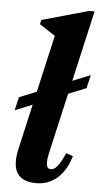

<svg xmlns="http://www.w3.org/2000/svg" viewBox="-55 -800 448 849"><g transform="rotate(5 169.0 -375.5)"><path d="M139 14Q14 14 48 -132L164 -642L94 -688L99 -707L306 -765H330L185 -129Q167 -53 197 -53Q213 -53 227 -70.5Q241 -88 260 -130L290 -119Q272 -56 232.5 -21Q193 14 139 14ZM16 -299 30 -358 338 -483 324 -424Z"/></g></svg>

Font: Platypi SemiBold
Style: Italic
Weight: 600
Italic angle: -13°
Designer: David Sargent
Foundry: Bolt Cutter Type
Version: Version 1.200; ttfautohint (v1.8.4.7-5d5b)